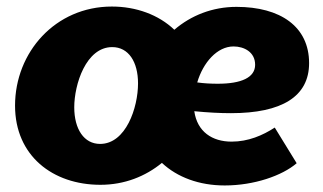

<svg xmlns="http://www.w3.org/2000/svg" viewBox="-20 -552 989 587"><path d="M287 13C361 13 425 -13 475 -54C522 -10 589 15 667 15C757 15 843 -15 887 -53L820 -162C783 -138 739 -119 688 -119C629 -119 583 -149 574 -212C615 -208 652 -206 686 -206C842 -206 925 -257 925 -359C925 -471 837 -531 703 -531C630 -531 564 -505 513 -461C465 -507 396 -532 322 -532C149 -532 26 -392 26 -229C26 -76 141 13 287 13ZM286 -112C237 -112 207 -157 207 -224C207 -294 243 -408 323 -408C373 -408 402 -363 402 -297C402 -223 365 -112 286 -112ZM583 -300C601 -361 644 -410 694 -410C726 -410 760 -393 760 -354C760 -315 718 -296 646 -296C625 -296 604 -297 583 -300Z"/></svg>

Font: Fixel Text 20240404 ExtraBold
Style: Italic
Weight: 800
Width: 4
Italic angle: -10°
Designer: AlfaBravo + MacPaw
Foundry: Kyrylo Tkachov, Marchela Mozhyna, Serhii Makarenko, Maria Weinstein, Zakhar Kryvoshyya
Version: Version 1.211;Glyphs 3.2 (3225)